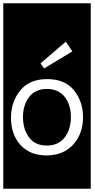

<svg xmlns="http://www.w3.org/2000/svg" viewBox="-32 -937 573 1170"><path d="M-12 213V-917H521V213ZM237 -520 409 -624 369 -683 215 -551ZM255 -455Q147 -455 91 -385.5Q35 -316 35 -219Q35 -118 92.5 -54Q150 10 251 10Q354 10 414 -56Q474 -122 474 -223Q474 -318 419 -386.5Q364 -455 255 -455ZM253 -50Q182 -50 145 -100Q108 -150 108 -223Q108 -297 145.5 -346Q183 -395 253 -395Q323 -395 361.5 -347.5Q400 -300 400 -224Q400 -149 362 -99.5Q324 -50 253 -50Z"/></svg>

Font: Zilla Slab Highlight
Style: Regular
Weight: 400
Designer: Typotheque Type Foundry
Foundry: Typotheque type foundry
Version: Version 1.1; 2017; ttfautohint (v1.6)